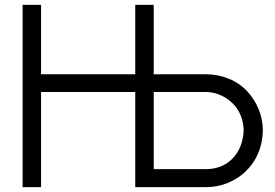

<svg xmlns="http://www.w3.org/2000/svg" viewBox="-20 -770 1132 790"><path d="M1061.5 -232.5Q1059 -129.5 988.5 -62.5Q957 -33.5 916.2 -16.8Q875.5 0 826 0H536.5V-391.5H149V0H73V-750H149V-464.5H536.5V-750H612.5V-464.5H826Q877.5 -464.5 922.5 -445.8Q967.5 -427 999 -392.5Q1028 -360.5 1044.8 -319.2Q1061.5 -278 1061.5 -232.5ZM982.5 -232.5Q982.5 -261 973 -287.8Q963.5 -314.5 946 -335.5Q923 -361.5 891.8 -376.5Q860.5 -391.5 827 -391.5H612.5V-74H827Q860 -74 888.2 -85.2Q916.5 -96.5 936.5 -117.5Q959 -140.5 970.2 -170.8Q981.5 -201 982.5 -232.5Z"/></svg>

Font: Russisch Sans
Style: Regular
Weight: 400
Designer: Michael Sharanda (font) & Cristiano Sobral (main changes)
Foundry: Michael Sharanda
Version: Version 2.00;October 25, 2020;FontCreator 13.0.0.2681 64-bit